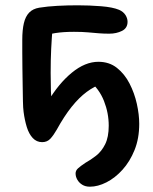

<svg xmlns="http://www.w3.org/2000/svg" viewBox="-20 -526 576 724"><path d="M319 178Q302 178 290 170.5Q278 163 271.5 151.5Q265 140 265 128Q265 117 274.5 108.5Q284 100 302 88Q322 77 342.5 61Q363 45 376.5 18Q390 -9 390 -52Q390 -100 372 -145.5Q354 -191 316 -222L367 -211Q336 -201 307 -179.5Q278 -158 250 -123Q222 -88 194 -37Q182 -16 170 -3Q158 10 139 10Q118 10 103.5 -5.5Q89 -21 81 -47Q73 -73 69 -104Q67 -118 66.5 -144Q66 -170 65.5 -202.5Q65 -235 64.5 -268Q64 -301 64 -329.5Q64 -358 64 -376Q64 -413 70 -438.5Q76 -464 90 -478.5Q104 -493 128 -497Q159 -502 196.5 -504Q234 -506 273 -506Q317 -506 361 -502.5Q405 -499 429 -489Q445 -482 453 -469.5Q461 -457 461 -444Q461 -420 440 -409.5Q419 -399 392 -399Q371 -399 352.5 -400.5Q334 -402 312 -404Q290 -406 259 -406Q219 -406 190 -401.5Q161 -397 128 -389L179 -430Q175 -383 173 -341.5Q171 -300 171 -251Q171 -219 172 -183Q173 -147 183 -106L160 -142Q201 -211 251 -252Q301 -293 351 -293Q392 -293 421 -270Q450 -247 468.5 -211Q487 -175 496 -134.5Q505 -94 505 -59Q505 -4 487.5 39.5Q470 83 442 114Q414 145 381.5 161.5Q349 178 319 178Z"/></svg>

Font: Shantell Sans Medium
Style: Regular
Weight: 500
Designer: Stephen Nixon, Anya Danilova, Shantell Martin
Foundry: Arrow Type
Version: Version 1.011;[c5ecc13dd]